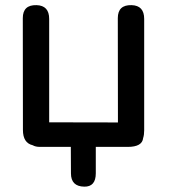

<svg xmlns="http://www.w3.org/2000/svg" viewBox="-20 -547 659 736"><path d="M120.1 -527.3Q168.5 -525.9 168.5 -474.6V-78.1L432.1 -77.6L431.6 -477.5Q431.6 -528.8 484.4 -527.3Q532.7 -525.9 532.7 -474.6V-47.4Q532.7 -30.3 528.8 -18.1Q525.4 16.1 469.7 16.1H347.2V117.2Q347.2 169.4 302.7 168.5Q252 167.5 252 117.7L251.5 16.1H133.3Q116.2 16.1 105.5 9.8Q67.9 1 67.9 -48.8L67.4 -477.5Q67.4 -528.8 120.1 -527.3Z"/></svg>

Font: Comic Relief
Style: Regular
Weight: 400
Designer: Jeff Davis
Foundry: Loudifier
Version: Version 1.0